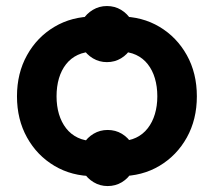

<svg xmlns="http://www.w3.org/2000/svg" viewBox="-20 -575 713 640"><path d="M245.4 -48.3Q245.4 -22.7 258.1 -1.5Q270.9 19.7 292.1 32.4Q313.3 45.2 338.8 45.2Q365 45.2 386 32.5Q407 19.8 419.7 -1.5Q432.4 -22.8 432.4 -48.3Q432.4 -74.5 419.7 -95.5Q407 -116.5 386 -129.2Q365 -141.8 338.8 -141.8Q313.2 -141.8 292 -129.2Q270.8 -116.5 258.1 -95.5Q245.4 -74.5 245.4 -48.3ZM242.9 -461.4Q242.9 -435.8 255.7 -414.6Q268.4 -393.4 289.7 -380.6Q310.9 -367.9 336.4 -367.9Q362.5 -367.9 383.5 -380.6Q404.5 -393.3 417.2 -414.6Q429.9 -435.8 429.9 -461.4Q429.9 -487.5 417.2 -508.5Q404.5 -529.5 383.6 -542.2Q362.6 -554.9 336.4 -554.9Q310.8 -554.9 289.6 -542.2Q268.3 -529.5 255.6 -508.6Q242.9 -487.6 242.9 -461.4ZM380.4 -402.8Q410.4 -402.8 433.6 -392Q456.8 -381.1 472.5 -361.1Q488.3 -341.1 496.3 -313.9Q504.4 -286.6 504.4 -253.9Q504.4 -221.9 496.3 -194.8Q488.3 -167.7 472.5 -147.5Q456.8 -127.2 433.6 -116.1Q410.4 -105 380.4 -105V12.2Q453.9 12.2 511.6 -22.2Q569.3 -56.6 602.8 -116.7Q636.2 -176.8 636.2 -253.9Q636.2 -331.1 602.8 -391.1Q569.3 -451.2 511.6 -485.6Q453.9 -520 380.4 -520ZM292.5 -402.8V-520Q219.2 -520 161.4 -485.6Q103.5 -451.2 70.1 -391.1Q36.6 -331.1 36.6 -253.9Q36.6 -176.8 70.1 -116.7Q103.5 -56.6 161.4 -22.2Q219.2 12.2 292.5 12.2V-105Q262.5 -105 239.3 -116.1Q216.1 -127.2 200.3 -147.5Q184.6 -167.7 176.5 -194.8Q168.5 -221.9 168.5 -253.9Q168.5 -286.6 176.5 -313.9Q184.6 -341.1 200.3 -361.1Q216.1 -381.1 239.3 -392Q262.5 -402.8 292.5 -402.8Z"/></svg>

Font: Giphurs
Style: Regular
Weight: 400
Version: Version 2.010